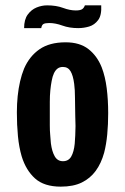

<svg xmlns="http://www.w3.org/2000/svg" viewBox="-20 -687 467 717"><path d="M207 10Q145 10 111 -20.5Q77 -51 61 -103Q51 -137 47 -178.5Q43 -220 43 -267Q43 -299 46 -328Q49 -357 55 -383Q61 -409 70 -431Q90 -477 127.5 -503Q165 -529 225 -529Q278 -529 310.5 -503.5Q343 -478 360 -435Q373 -401 378.5 -357.5Q384 -314 384 -264Q384 -223 380.5 -185.5Q377 -148 369 -117Q358 -77 337.5 -49Q317 -21 285.5 -5.5Q254 10 207 10ZM215 -85Q236 -85 246 -102.5Q256 -120 259 -150Q260 -165 261 -181Q262 -197 262 -216Q262 -235 261 -256Q260 -292 260 -322Q260 -352 257 -374Q253 -405 243.5 -421Q234 -437 215 -437Q203 -437 195 -431Q187 -425 181.5 -413.5Q176 -402 173 -385Q170 -370 168 -350Q166 -330 166 -306.5Q166 -283 166 -257Q166 -237 166 -218Q166 -199 167.5 -183Q169 -167 170 -152Q174 -121 184.5 -103Q195 -85 215 -85ZM134 -582H70Q70 -614 83.5 -632.5Q97 -651 116.5 -659Q136 -667 156 -667Q190 -667 215.5 -657.5Q241 -648 263 -648Q278 -648 285.5 -652Q293 -656 297 -667H358Q360 -630 346.5 -612Q333 -594 313 -588Q293 -582 272 -582Q239 -582 213 -591.5Q187 -601 164 -601Q149 -601 142.5 -597.5Q136 -594 134 -582Z"/></svg>

Font: Truculenta ExtraBold
Style: Regular
Weight: 800
Version: Version 1.002